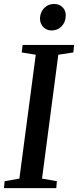

<svg xmlns="http://www.w3.org/2000/svg" viewBox="-24 -976 404 996"><path d="M-3.5 0 0 -36 76.5 -49.5 161.5 -692 88.5 -704 93.5 -743H360.5L356.5 -704L278.5 -692L194 -49.5L271 -36L268 0ZM243.5 -818Q226.5 -818 212.8 -826.2Q199 -834.5 191.2 -848.5Q183.5 -862.5 183.5 -880.5Q184.5 -913 205.2 -934.2Q226 -955.5 256.5 -955.5Q283.5 -955.5 300.5 -938.5Q317.5 -921.5 317 -896Q317 -862.5 296.2 -840.2Q275.5 -818 243.5 -818Z"/></svg>

Font: Merriweather 48pt Medium
Style: Italic
Weight: 500
Italic angle: -7.8°
Version: Version 2.101